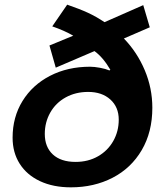

<svg xmlns="http://www.w3.org/2000/svg" viewBox="-20 -793 698 823"><path d="M34 -203Q34 -291 76.5 -360Q119 -429 194.5 -468Q270 -507 366 -507Q384 -507 408.5 -502.5Q433 -498 449 -491L453 -494Q422 -547 385 -574L219 -503L192 -598L294 -640Q256 -662 204 -680L268 -773Q323 -754 357.5 -738Q392 -722 428 -698L594 -771L622 -676L511 -628Q568 -569 600.5 -492Q633 -415 633 -331Q633 -227 587.5 -149.5Q542 -72 462.5 -31Q383 10 284 10Q208 10 151.5 -16.5Q95 -43 64.5 -91Q34 -139 34 -203ZM489 -280Q489 -334 453 -366.5Q417 -399 358 -399Q304 -399 261.5 -375.5Q219 -352 195.5 -310.5Q172 -269 172 -219Q172 -163 206.5 -131Q241 -99 304 -99Q358 -99 400 -123Q442 -147 465.5 -188.5Q489 -230 489 -280Z"/></svg>

Font: Niramit
Style: Bold Italic
Weight: 700
Italic angle: -10°
Designer: Katatrad Aksorn Co.,Ltd.
Foundry: Cadson Demak Co.,Ltd.
Version: Version 1.001; ttfautohint (v1.6)